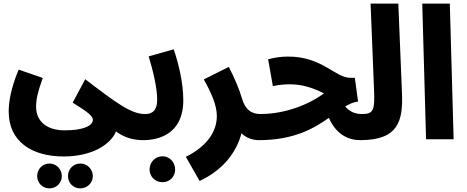

<svg xmlns="http://www.w3.org/2000/svg" viewBox="-20 -768 2578 1059"><path d="M28 -152C28 13 156 95 331 95C488 95 590 29 620 -43C667 -8 717 5 770 5C820 5 848 -24 848 -69C848 -107 824 -139 780 -139C703 -139 623 -199 450 -331L381 -202C473 -145 492 -126 492 -107C492 -76 444 -49 337 -49C245 -49 179 -93 179 -180C179 -216 188 -262 216 -338L83 -384C37 -275 28 -199 28 -152ZM423 271C461 271 492 241 492 203C492 165 461 134 423 134C384 134 355 165 355 203C355 241 384 271 423 271ZM253 271C291 271 321 241 321 203C321 165 291 134 253 134C214 134 185 165 185 203C185 241 214 271 253 271Z M770 5C851 5 991 -26 991 -215C991 -316 962 -427 938 -496L800 -457C822 -386 847 -284 847 -219C847 -158 820 -139 780 -139ZM876 237C916 237 946 206 946 167C946 127 916 94 876 94C836 94 805 127 805 167C805 206 836 237 876 237Z M1081 230C1214 168 1285 69 1312 -33C1336 -9 1370 5 1408 5C1456 5 1485 -24 1485 -69C1485 -107 1462 -139 1418 -139C1368 -139 1333 -161 1314 -227C1301 -272 1274 -338 1242 -399L1104 -330C1147 -253 1176 -187 1176 -128C1176 -48 1128 36 1005 97Z M1407 5C1602 5 1712 -60 1794 -118C1835 -24 1904 5 1967 5C2016 5 2045 -24 2045 -69C2045 -107 2022 -139 1977 -139C1945 -139 1911 -148 1884 -181C1908 -195 1930 -205 1955 -208L1937 -339H1911C1830 -339 1756 -456 1570 -456C1529 -456 1497 -451 1459 -441L1485 -293C1519 -300 1545 -303 1578 -303C1641 -303 1699 -287 1767 -253C1658 -174 1525 -139 1416 -139Z M1967 5C2177 5 2204 -100 2197 -258L2177 -748H2024L2043 -275C2048 -159 2040 -139 1976 -139Z M2330 0H2482L2461 -748H2309Z"/></svg>

Font: Noto Sans Arabic UI XCn XBd
Style: Regular
Weight: 800
Width: 2
Designer: Monotype Design Team, Nadine Chahine and Nizar Qandah
Foundry: Monotype Imaging Inc.
Version: Version 2.010